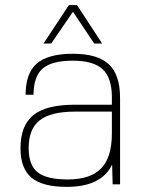

<svg xmlns="http://www.w3.org/2000/svg" viewBox="-20 -720 569 750"><path d="M418 -77Q376 10 241 10Q146 10 103 -26Q60 -62 60 -141Q60 -230 110.5 -270.5Q161 -311 273 -311H417V-340Q417 -416 381 -449.5Q345 -483 264 -483Q182 -483 146.5 -452Q111 -421 111 -350H80Q80 -434 124 -472Q168 -510 265 -510Q361 -510 405 -469Q449 -428 449 -338V0H420ZM417 -284H273Q178 -284 135 -250Q92 -216 92 -142Q92 -75 127 -47Q162 -19 245 -19Q333 -19 375 -62Q417 -105 417 -199ZM281 -700 379 -550H348L265 -674L180 -550H150L249 -700Z"/></svg>

Font: Fivo Sans Thin
Style: Regular
Weight: 250
Foundry: Alexander Slobzheninov
Version: 1.0